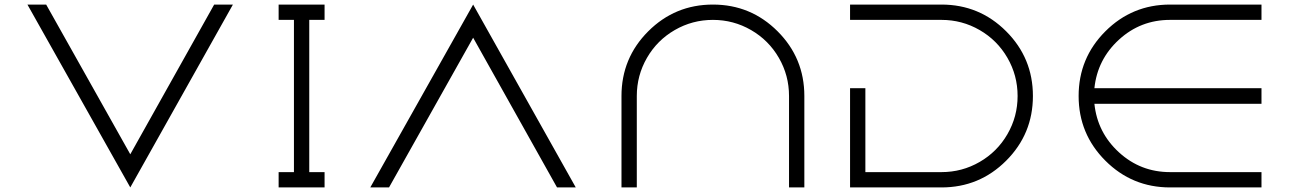

<svg xmlns="http://www.w3.org/2000/svg" viewBox="-20 -820 5639 840"><path d="M550 -145 917 -800H999L550 0L100 -800H182Z M1400 -733H1333V-67H1400V0H1199V-67H1266V-733H1199V-800H1400Z M1600 0 2050 -800 2499 0H2417L2050 -655L1682 0Z M3499 -400V0H3432V-400Q3432 -490 3387.5 -567Q3343 -644 3266 -688.5Q3189 -733 3099 -733Q3009 -733 2932 -688.5Q2855 -644 2810.5 -567Q2766 -490 2766 -400V0H2699V-400Q2699 -566 2816 -683Q2933 -800 3099 -800Q3265 -800 3382 -683Q3499 -566 3499 -400Z M4099 -800Q4265 -800 4382 -683Q4499 -566 4499 -400Q4499 -234 4382 -117Q4265 0 4099 0H3699V-434H3766V-67H4099Q4189 -67 4266 -111.5Q4343 -156 4387.5 -233Q4432 -310 4432 -400Q4432 -490 4387.5 -567Q4343 -644 4266 -688.5Q4189 -733 4099 -733H3699V-800Z M5099 -800H5499V-733H5099Q4970 -733 4875.5 -646.5Q4781 -560 4768 -434H5499V-366H4768Q4781 -240 4875.5 -153.5Q4970 -67 5099 -67H5499V0H5099Q4933 0 4816 -117Q4699 -234 4699 -400Q4699 -566 4816 -683Q4933 -800 5099 -800Z"/></svg>

Font: Dune Rise
Style: Regular
Weight: 400
Version: Version 001.000